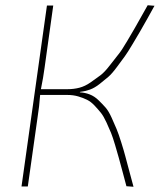

<svg xmlns="http://www.w3.org/2000/svg" viewBox="-20 -711 611 732"><path d="M286 -361 284 -359Q304 -358 322 -351Q340 -344 355 -329.5Q370 -315 382 -301.5Q394 -288 405.5 -262.5Q417 -237 424.5 -219Q432 -201 442.5 -167.5Q453 -134 458 -114.5Q463 -95 473.5 -56.5Q484 -18 489 1L462 -1Q457 -20 447.5 -55.5Q438 -91 433 -109Q428 -127 419 -157.5Q410 -188 403.5 -204Q397 -220 386 -244Q375 -268 365 -280.5Q355 -293 341 -308Q327 -323 312 -330.5Q297 -338 278 -343.5Q259 -349 237 -349H133Q130 -305 123 -262L86 0H62L159 -690H183L150 -453Q145 -415 136 -371H238Q261 -371 282.5 -376.5Q304 -382 325.5 -397Q347 -412 363 -424Q379 -436 400 -463.5Q421 -491 432.5 -505Q444 -519 465.5 -555.5Q487 -592 494.5 -605Q502 -618 525 -659Q537 -680 543 -691L569 -689Q565 -681 543 -642Q521 -603 514 -591Q507 -579 486.5 -544.5Q466 -510 456 -496.5Q446 -483 426.5 -456.5Q407 -430 393 -418Q379 -406 360 -391Q341 -376 323 -369.5Q305 -363 286 -361Z"/></svg>

Font: Exo 2.0 Thin
Style: Italic
Weight: 250
Italic angle: -8°
Designer: Natanael Gama
Version: Version 1.001;PS 001.001;hotconv 1.0.70;makeotf.lib2.5.58329